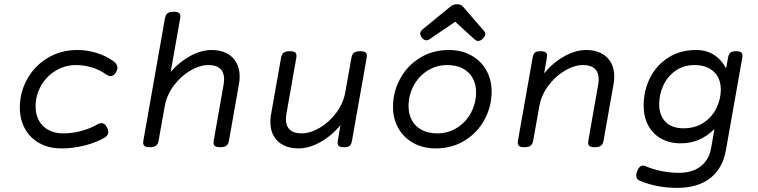

<svg xmlns="http://www.w3.org/2000/svg" viewBox="-20 -702 3638 922"><path d="M525.4 -407.7Q543.9 -394.5 543.9 -377.4Q543.9 -367.2 537.6 -356Q526.4 -336.4 510.3 -336.4Q502 -336.4 492.2 -342.8Q460.9 -365.7 422.9 -377.7Q384.8 -389.6 346.2 -389.6Q291.5 -389.6 246.8 -362.3Q202.1 -335 176.5 -289.1Q150.9 -243.2 150.9 -190.9Q150.9 -152.8 166.7 -123.5Q182.6 -94.2 212.6 -77.9Q242.7 -61.5 283.7 -61.5Q326.7 -61.5 369.9 -73Q413.1 -84.5 449.2 -105.5Q458.5 -110.8 466.8 -110.8Q483.9 -110.8 494.1 -89.4Q500 -77.6 500 -68.4Q500 -50.3 480 -39.6Q438.5 -16.1 383.8 -2.7Q329.1 10.7 275.9 10.7Q214.4 10.7 168.9 -14.6Q123.5 -40 99.4 -84.7Q75.2 -129.4 75.2 -185.5Q75.2 -257.8 110.1 -321.3Q145 -384.8 208 -423.3Q271 -461.9 351.6 -461.9Q397.9 -461.9 443.4 -448Q488.8 -434.1 525.4 -407.7Z M846.2 -623.5Q846.2 -621.6 845.2 -613.8L799.8 -356.9Q840.8 -404.3 893.6 -433.1Q946.3 -461.9 996.6 -461.9Q1038.1 -461.9 1068.4 -446.3Q1098.6 -430.7 1114.7 -402.1Q1130.9 -373.5 1130.9 -335Q1130.9 -316.4 1127.4 -297.9L1079.6 -26.9Q1076.7 -9.8 1067.1 -2.4Q1057.6 4.9 1038.1 4.9H1037.1Q1020 4.9 1012.7 -0.2Q1005.4 -5.4 1005.4 -17.1Q1005.4 -19 1006.3 -26.9L1053.7 -295.4Q1056.2 -311 1056.2 -321.8Q1056.2 -354 1037.6 -371.8Q1019 -389.6 981.4 -389.6Q939.5 -389.6 894 -363Q848.6 -336.4 814.5 -290.8Q780.3 -245.1 771 -191.4L741.7 -26.9Q738.8 -9.8 729.2 -2.4Q719.7 4.9 700.2 4.9H699.2Q682.1 4.9 674.8 -0.2Q667.5 -5.4 667.5 -17.1Q667.5 -19 668.5 -26.9L772 -613.8Q774.9 -630.9 784.4 -638.2Q793.9 -645.5 813.5 -645.5H814.5Q831.5 -645.5 838.9 -640.4Q846.2 -635.3 846.2 -623.5Z M1741.7 -434.1Q1741.7 -432.1 1740.7 -424.3L1670.4 -26.9Q1667.5 -9.3 1659.4 -2.2Q1651.4 4.9 1632.3 4.9H1631.3Q1615.2 4.9 1608.2 -0.2Q1601.1 -5.4 1601.1 -16.6Q1601.1 -19 1602.1 -26.9L1615.2 -101.6Q1574.2 -51.3 1519.5 -20.3Q1464.8 10.7 1412.6 10.7Q1371.1 10.7 1340.8 -4.9Q1310.5 -20.5 1294.4 -49.1Q1278.3 -77.6 1278.3 -116.2Q1278.3 -134.8 1281.7 -153.3L1329.6 -424.3Q1332.5 -441.4 1342 -448.7Q1351.6 -456.1 1371.1 -456.1H1372.1Q1389.2 -456.1 1396.5 -450.9Q1403.8 -445.8 1403.8 -434.1Q1403.8 -432.1 1402.8 -424.3L1355.5 -155.8Q1353 -140.1 1353 -129.4Q1353 -97.2 1371.6 -79.3Q1390.1 -61.5 1427.7 -61.5Q1469.7 -61.5 1515.1 -88.1Q1560.5 -114.7 1594.7 -160.4Q1628.9 -206.1 1638.2 -259.8L1667.5 -424.3Q1670.4 -441.4 1679.9 -448.7Q1689.5 -456.1 1709 -456.1H1710Q1727.1 -456.1 1734.4 -450.9Q1741.7 -445.8 1741.7 -434.1Z M2201.7 -671.9 2303.2 -554.7Q2310.5 -546.4 2310.5 -538.1Q2310.5 -527.8 2298.8 -516.6Q2287.1 -505.4 2275.9 -505.4Q2267.6 -505.4 2260.3 -511.7L2166 -597.7L2042 -513.2Q2035.2 -508.3 2027.3 -508.3Q2015.6 -508.3 2005.4 -522Q1998 -531.7 1998 -541Q1998 -551.3 2009.3 -561L2145 -671.9Q2157.2 -681.6 2174.8 -681.6Q2192.9 -681.6 2201.7 -671.9ZM2340.8 -262.7Q2340.8 -190.9 2306.9 -127.9Q2272.9 -64.9 2211.7 -27.1Q2150.4 10.7 2072.3 10.7Q2012.2 10.7 1965.6 -14.9Q1918.9 -40.5 1893.1 -85.9Q1867.2 -131.3 1867.2 -188.5Q1867.2 -260.3 1901.1 -323.2Q1935.1 -386.2 1996.3 -424.1Q2057.6 -461.9 2135.7 -461.9Q2195.8 -461.9 2242.4 -436.3Q2289.1 -410.6 2314.9 -365.2Q2340.8 -319.8 2340.8 -262.7ZM1941.9 -192.4Q1941.9 -153.3 1958.3 -123.8Q1974.6 -94.2 2005.9 -77.9Q2037.1 -61.5 2080.1 -61.5Q2132.8 -61.5 2175.5 -88.9Q2218.3 -116.2 2242.2 -161.6Q2266.1 -207 2266.1 -258.8Q2266.1 -297.9 2249.8 -327.4Q2233.4 -356.9 2202.1 -373.3Q2170.9 -389.6 2127.9 -389.6Q2075.2 -389.6 2032.5 -362.3Q1989.7 -335 1965.8 -289.6Q1941.9 -244.1 1941.9 -192.4Z M2929.7 -335Q2929.7 -316.4 2926.3 -297.9L2878.4 -26.9Q2875.5 -9.8 2866 -2.4Q2856.4 4.9 2836.9 4.9H2835.9Q2818.8 4.9 2811.5 -0.2Q2804.2 -5.4 2804.2 -17.1Q2804.2 -19 2805.2 -26.9L2852.5 -295.4Q2855 -311 2855 -321.8Q2855 -354 2836.4 -371.8Q2817.9 -389.6 2780.3 -389.6Q2738.3 -389.6 2692.9 -363Q2647.5 -336.4 2613.3 -290.8Q2579.1 -245.1 2569.8 -191.4L2540.5 -26.9Q2537.6 -9.8 2528.1 -2.4Q2518.6 4.9 2499 4.9H2498Q2481 4.9 2473.6 -0.2Q2466.3 -5.4 2466.3 -17.1Q2466.3 -19 2467.3 -26.9L2537.6 -424.3Q2540.5 -441.9 2548.6 -449Q2556.6 -456.1 2575.7 -456.1H2576.7Q2592.8 -456.1 2599.9 -450.9Q2606.9 -445.8 2606.9 -434.6Q2606.9 -432.1 2606 -424.3L2592.8 -349.6Q2633.8 -399.9 2688.5 -430.9Q2743.2 -461.9 2795.4 -461.9Q2836.9 -461.9 2867.2 -446.3Q2897.5 -430.7 2913.6 -402.1Q2929.7 -373.5 2929.7 -335Z M3466.8 -374 3476.1 -424.3Q3479 -441.9 3487.1 -449Q3495.1 -456.1 3514.2 -456.1H3515.1Q3531.2 -456.1 3538.3 -450.9Q3545.4 -445.8 3545.4 -434.6Q3545.4 -432.1 3544.4 -424.3L3465.8 19.5Q3450.2 106.9 3390.4 153.6Q3330.6 200.2 3232.4 200.2Q3134.3 200.2 3052.7 166Q3035.2 159.2 3035.2 141.1Q3035.2 131.8 3039.6 120.1Q3049.8 93.3 3067.9 93.3Q3074.7 93.3 3079.6 95.7Q3115.2 111.3 3157.2 119.6Q3199.2 127.9 3240.2 127.9Q3306.2 127.9 3345.9 95.7Q3385.7 63.5 3395 8.3L3410.6 -82Q3375 -47.4 3335.4 -30.5Q3295.9 -13.7 3248.5 -13.7Q3196.3 -13.7 3155.8 -35.9Q3115.2 -58.1 3093 -99.4Q3070.8 -140.6 3070.8 -195.3Q3070.8 -266.1 3101.1 -327.1Q3131.3 -388.2 3188.5 -425Q3245.6 -461.9 3322.8 -461.9Q3371.1 -461.9 3407.7 -439Q3444.3 -416 3466.8 -374ZM3145.5 -201.2Q3145.5 -148.4 3175.8 -117.2Q3206.1 -85.9 3261.7 -85.9Q3319.3 -85.9 3359.9 -113.5Q3400.4 -141.1 3420.9 -184.1Q3441.4 -227.1 3441.4 -271.5Q3441.4 -327.1 3407 -358.4Q3372.6 -389.6 3314.9 -389.6Q3262.7 -389.6 3224.1 -362.5Q3185.5 -335.4 3165.5 -292.2Q3145.5 -249 3145.5 -201.2Z"/></svg>

Font: Courier Prime Sans
Style: Italic
Weight: 400
Italic angle: -10°
Designer: Alan Dague-Greene
Foundry: Quote-Unquote Apps
Version: Version 3.020